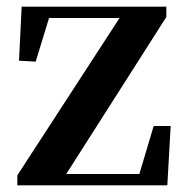

<svg xmlns="http://www.w3.org/2000/svg" viewBox="-20 -556 557 576"><path d="M32 0V-30L351 -521V-492L343 -502H232H97L133 -521L87 -371L37 -374L45 -536H479V-505L166 -14L170 -52L173 -34H287H422L393 -17L441 -178H492L482 0Z"/></svg>

Font: Noto Serif SC ExtraLight
Style: Bold
Weight: 700
Version: Version 2.002-H1;hotconv 1.1.0;makeotfexe 2.6.0